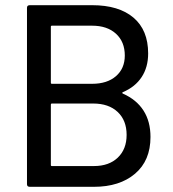

<svg xmlns="http://www.w3.org/2000/svg" viewBox="-20 -720 665 740"><path d="M84 -10V-690Q84 -700 95 -700H335Q438 -700 494.5 -652Q551 -604 551 -514Q551 -461 526 -423Q501 -385 454 -365Q448 -362 454 -359Q506 -336 533 -294Q560 -252 560 -192Q560 -101 500.5 -50.5Q441 0 342 0H95Q84 0 84 -10ZM180 -80H342Q400 -80 434 -112.5Q468 -145 468 -200Q468 -256 433.5 -288.5Q399 -321 339 -321H180Q176 -321 176 -316V-84Q176 -80 180 -80ZM180 -397H335Q393 -397 427 -426.5Q461 -456 461 -506Q461 -559 427 -590Q393 -621 335 -621H180Q176 -621 176 -617V-401Q176 -397 180 -397Z"/></svg>

Font: Barlow GEO Medium
Style: Regular
Weight: 500
Designer: Jeremy Tribby
Foundry: Tribby Type
Version: Version 1.408